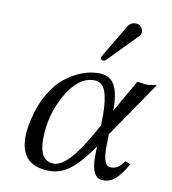

<svg xmlns="http://www.w3.org/2000/svg" viewBox="-79 -751 746 832"><g transform="rotate(10 294.0 -335.0)"><path d="M419.9 -189 418.9 -130.9Q418.9 -130.9 418.9 -127.9Q418.9 -48.8 452.1 -48.8Q470.2 -48.8 482.2 -56.4Q494.1 -64 511.2 -85.9L534.2 -77.1Q507.3 -29.3 483.2 -8.5Q459 12.2 429.2 12.2Q378.4 12.2 377.9 -81.1V-88.9L378.9 -127.9Q327.1 -52.7 284.7 -20.3Q242.2 12.2 193.8 12.2Q65.9 12.2 65.9 -115.2Q65.9 -150.4 77.1 -195.8Q92.3 -261.7 122.1 -311.3Q151.9 -360.8 188.5 -388.4Q225.1 -416 261 -429Q296.9 -441.9 331.1 -441.9Q379.9 -441.9 400.4 -407Q420.9 -372.1 420.9 -301.8V-293V-292L502 -434.1Q508.8 -434.1 523.9 -431.6Q539.1 -429.2 546.1 -429.2Q553.2 -429.2 567.6 -431.6Q582 -434.1 587.9 -434.1ZM316.9 -408.2Q248 -408.2 195.6 -316.7Q143.1 -225.1 143.1 -118.2Q143.1 -22 207 -22Q268.1 -22 356 -179.2L379.9 -220.2V-241.2Q379.9 -245.1 380.4 -251Q380.9 -256.8 380.9 -259.8Q380.9 -331.5 367.4 -369.9Q354 -408.2 316.9 -408.2ZM451.2 -682.1Q465.3 -682.1 474.6 -673.1Q483.9 -664.1 483.9 -650.9Q483.9 -646 482.9 -644Q481 -635.3 474.1 -628.9L355 -506.8Q347.2 -499 341.8 -499Q328.6 -499 329.1 -509.8Q329.1 -511.7 330.1 -513.2Q330.1 -516.1 334 -522L418.9 -665Q430.2 -682.1 451.2 -682.1Z"/></g></svg>

Font: Linux Libertine
Style: Italic
Weight: 400
Italic angle: -12°
Designer: Philipp H. Poll
Foundry: Philipp H. Poll
Version: Version 5.1.6 ; ttfautohint (v0.9)